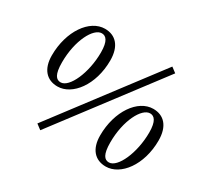

<svg xmlns="http://www.w3.org/2000/svg" viewBox="-139 -865 1149 1079"><g transform="rotate(30 435.0 -325.5)"><path d="M230 15 727 -641 694 -666 197 -10 230 15ZM190 -246C286 -246 375 -362 375 -521C375 -614 330 -661 261 -661C162 -661 76 -540 76 -382C76 -294 120 -246 190 -246ZM194 -275C165 -275 145 -298 145 -377C145 -519 204 -630 258 -630C285 -630 307 -608 307 -534C307 -401 250 -275 194 -275ZM650 8C746 8 835 -108 835 -267C835 -360 790 -407 721 -407C622 -407 536 -286 536 -128C536 -40 580 8 650 8ZM654 -21C625 -21 605 -44 605 -123C605 -265 664 -376 718 -376C745 -376 767 -354 767 -280C767 -147 710 -21 654 -21Z"/></g></svg>

Font: Source Serif Variable
Style: Italic
Weight: 389
Italic angle: -12°
Designer: Frank Grießhammer
Foundry: Adobe Systems Incorporated
Version: Version 3.001;hotconv 1.0.111;makeotfexe 2.5.65597